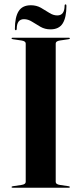

<svg xmlns="http://www.w3.org/2000/svg" viewBox="-20 -876 380 896"><path d="M240 -27Q240 -16 259.5 -13L300 -7Q306 -6 306 -3Q306 0 301 0H39Q34 0 34 -3Q34 -6 40 -7L80.5 -13Q100 -16 100 -27V-673Q100 -684 80.5 -687L40 -693Q34 -694 34 -697Q34 -700 39 -700H301Q306 -700 306 -697Q306 -694 300 -693L259.5 -687Q240 -684 240 -673ZM215.5 -739Q189.5 -739 168.8 -751Q148 -763 129.5 -774.8Q111 -786.5 92 -786.5Q58.5 -786.5 58 -741.5Q58 -735 54 -735Q49.5 -735 49.5 -741.5Q49.5 -795.5 66.8 -823.5Q84 -851.5 124 -851.5Q150 -851.5 170.8 -839.8Q191.5 -828 210 -816Q228.5 -804 247.5 -804Q281 -804 281.5 -849Q281.5 -855.5 286 -855.5Q290 -855.5 290 -849Q290 -795 272.8 -767Q255.5 -739 215.5 -739Z"/></svg>

Font: Fraunces 144pt S000 SemiBold
Style: Regular
Weight: 600
Version: Version 1.000; ttfautohint (v1.8.3)